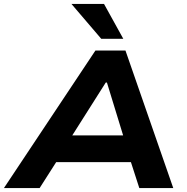

<svg xmlns="http://www.w3.org/2000/svg" viewBox="-50 -964 957 984"><path d="M-30 0 439 -705H593L838 0H664L600 -198L665 -133H192L280 -199L153 0ZM492 -541 295 -230 269 -270H632L593 -231L498 -541ZM469 -765 316 -944H483L582 -765Z"/></svg>

Font: Nunito Sans 7pt SemiExpanded ExtraBold
Style: Italic
Weight: 800
Width: 6
Italic angle: -9°
Designer: Vernon Adams
Foundry: Vernon Adams
Version: Version 3.101;gftools[0.9.27]